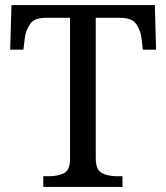

<svg xmlns="http://www.w3.org/2000/svg" viewBox="-20 -734 653 754"><path d="M150 0V-42H173Q206 -42 230.5 -53.5Q255 -65 255 -109V-664H159Q115 -664 98 -639.5Q81 -615 77 -582L72 -539H20L25 -714H588L593 -539H541L536 -582Q532 -615 515 -639.5Q498 -664 453 -664H356V-114Q356 -67 380 -54.5Q404 -42 438 -42H461V0Z"/></svg>

Font: Noto Serif NP Hmong
Style: Regular
Weight: 400
Designer: Dalton Maag Ltd
Foundry: Dalton Maag Ltd
Version: Version 1.001